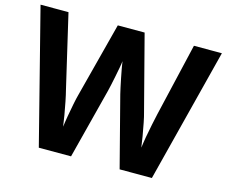

<svg xmlns="http://www.w3.org/2000/svg" viewBox="-100 -851 1168 989"><g transform="rotate(15 483.5 -357.0)"><path d="M967 -714 785 0H613L516 -375Q513 -386 508.5 -408Q504 -430 498.5 -456Q493 -482 489 -505.5Q485 -529 483 -542Q482 -529 477.5 -505.5Q473 -482 468 -456.5Q463 -431 458 -408.5Q453 -386 450 -374L354 0H182L0 -714H149L240 -324Q246 -301 253 -266Q260 -231 266 -196Q272 -161 275 -137Q278 -162 284 -196.5Q290 -231 296.5 -263.5Q303 -296 308 -314L412 -714H555L659 -314Q664 -297 670.5 -264Q677 -231 683 -196Q689 -161 692 -137Q695 -162 701 -196.5Q707 -231 714.5 -266Q722 -301 727 -324L818 -714Z"/></g></svg>

Font: Noto Sans NKo Unjoined
Style: Bold
Weight: 700
Designer: Monotype Design Team
Foundry: Monotype Imaging Inc.
Version: Version 2.004